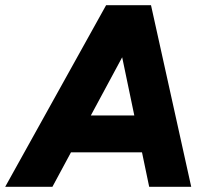

<svg xmlns="http://www.w3.org/2000/svg" viewBox="-54 -720 807 740"><path d="M-34 0 355 -700H525L148 0ZM521 0 375 -700H528L683 0ZM118 -133 141 -275H602L579 -133Z"/></svg>

Font: Figtree ExtraBold
Style: Italic
Weight: 800
Italic angle: -9.5°
Foundry: Erik Kennedy
Version: Version 2.001;gftools[0.9.30]